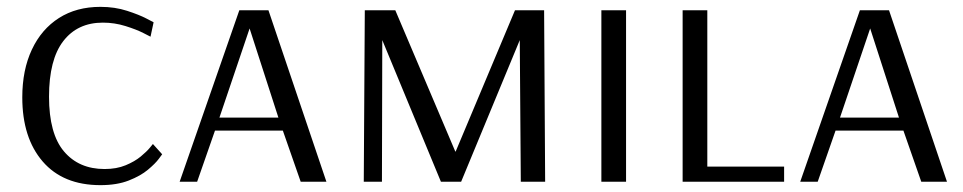

<svg xmlns="http://www.w3.org/2000/svg" viewBox="-20 -530 2809 560"><path d="M273 10Q164 10 104.5 -59Q45 -128 45 -246Q45 -326 73 -385.5Q101 -445 152 -477.5Q203 -510 273 -510Q315 -510 350.5 -498.5Q386 -487 407 -476Q428 -465 428 -465L419 -423Q419 -423 398.5 -433.5Q378 -444 346 -454Q314 -464 280 -464Q206 -464 164.5 -410Q123 -356 123 -248Q123 -140 166.5 -88.5Q210 -37 285 -37Q320 -37 346.5 -48Q373 -59 390.5 -73.5Q408 -88 417 -99Q426 -110 426 -110L453 -80Q453 -80 443 -66.5Q433 -53 411.5 -35Q390 -17 355.5 -3.5Q321 10 273 10Z M504 0 678 -500H763L932 0H857L805 -149H607L555 0ZM620 -187H792L708 -447Z M1041 0 1044 -500H1133L1308 -88H1309L1482 -500H1567L1570 0H1499L1496 -413L1325 0H1266L1095 -413L1094 0Z M1734 0V-500H1806V0Z M1971 0V-500H2043V-44H2267V0Z M2314 0 2488 -500H2573L2742 0H2667L2615 -149H2417L2365 0ZM2430 -187H2602L2518 -447Z"/></svg>

Font: Arsenal SC
Style: Regular
Weight: 400
Designer: Andrij Shevchenko
Foundry: Stairsfor
Version: Version 2.001; ttfautohint (v1.8.4.7-5d5b)